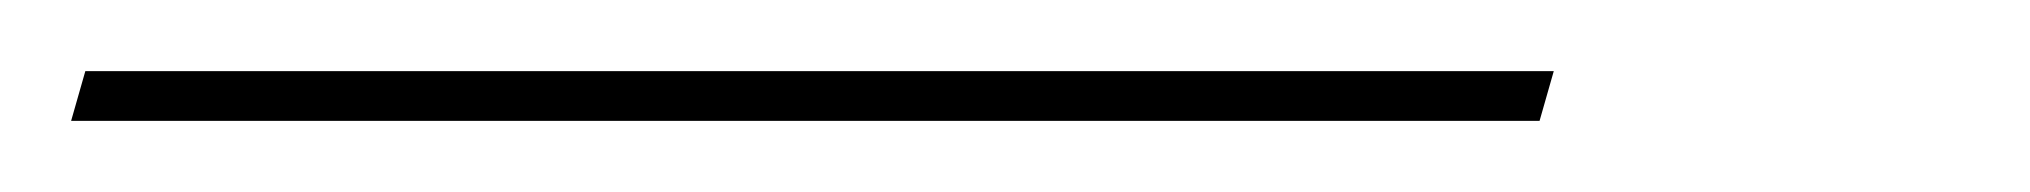

<svg xmlns="http://www.w3.org/2000/svg" viewBox="-39 77 571 54"><path d="M-15 97H398L394 111H-19Z"/></svg>

Font: Ysabeau Thin
Style: Italic
Weight: 200
Italic angle: -12°
Designer: Christian Thalmann (Catharsis Fonts)
Version: Version 0.003